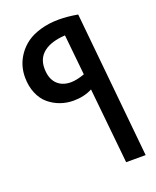

<svg xmlns="http://www.w3.org/2000/svg" viewBox="-135 -794 712 876"><g transform="rotate(-20 221.0 -355.5)"><path d="M22.9 -519Q22.9 -547.4 31 -574.2Q39.1 -601.1 57.1 -626.7Q75.2 -652.3 101.8 -671.4Q128.4 -690.4 168.7 -702.1Q209 -713.9 257.8 -713.9Q299.3 -713.9 349.1 -705.1L418.9 2.9H324.2L287.1 -363.8Q247.1 -342.8 195.8 -342.8Q162.6 -342.8 132.3 -353.5Q102.1 -364.3 77.1 -385Q52.2 -405.8 37.6 -440.4Q22.9 -475.1 22.9 -519ZM120.1 -526.9Q120.1 -478 145 -451.9Q169.9 -425.8 212.9 -425.8Q241.2 -425.8 279.8 -439.9L259.8 -636.2Q192.4 -632.3 156.2 -604.5Q120.1 -576.7 120.1 -526.9Z"/></g></svg>

Font: LT Superior Med
Style: Regular
Weight: 500
Designer: Daniel Lyons
Foundry: LyonsType
Version: Version 1.000